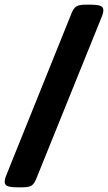

<svg xmlns="http://www.w3.org/2000/svg" viewBox="-20 -722 462 821"><path d="M56 79Q28 79 14 74.5Q0 70 0 55Q0 45 5 32L287 -668Q295 -687 306.5 -694.5Q318 -702 346 -702H366Q394 -702 408 -697.5Q422 -693 422 -678Q422 -668 417 -655L134 45Q126 64 115 71.5Q104 79 76 79Z"/></svg>

Font: Asap ExtraBold
Style: Regular
Weight: 800
Designer: Pablo Cosgaya
Foundry: Omnibus-Type
Version: Version 3.001; ttfautohint (v1.8.4.7-5d5b)